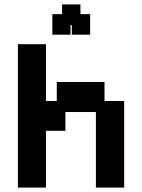

<svg xmlns="http://www.w3.org/2000/svg" viewBox="-20 -838 643 869"><path d="M61 11V-638H188V-381H237V-467H453V-381H542V11H414V-331H276V-246H188V11ZM217 -681V-774H261V-818H344V-774H388V-681H305V-724H299V-681Z"/></svg>

Font: Pixelify Sans
Style: Bold
Weight: 700
Designer: Stefie Justprince
Foundry: Typecalism Foundryline
Version: Version 1.000